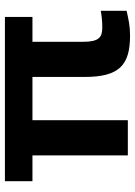

<svg xmlns="http://www.w3.org/2000/svg" viewBox="96 -636 549 781"><g transform="rotate(-90 370.5 -245.5)"><path d="M692 -500H24V-388H129V0H272V-388H448V-176C448 -34 497 9 616 9C656 9 681 3 717 -5V-110C688 -105 669 -104 648 -104C609 -104 591 -118 591 -182V-388H692Z"/></g></svg>

Font: LT Wave Bold
Style: Regular
Weight: 700
Designer: Daniel Lyons
Version: Version 2.5 (Glyphs App)